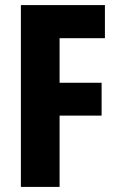

<svg xmlns="http://www.w3.org/2000/svg" viewBox="-20 -734 464 754"><path d="M214 0H62V-714H392V-584H214V-409H379V-280H214Z"/></svg>

Font: Noto Sans Myanmar UI ExtraCondensed ExtraBold
Style: Regular
Weight: 800
Width: 2
Designer: Monotype Design Team
Foundry: Monotype Imaging Inc.
Version: Version 2.103; ttfautohint (v1.8.4.7-5d5b)